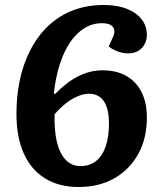

<svg xmlns="http://www.w3.org/2000/svg" viewBox="-20 -736 638 770"><path d="M296 14Q216 14 160 -21Q104 -56 75 -121.5Q46 -187 46 -278Q46 -377 70.5 -457.5Q95 -538 140.5 -596Q186 -654 250.5 -685Q315 -716 396 -716Q450 -716 489 -700.5Q528 -685 548.5 -658Q569 -631 569 -596Q569 -565 549 -543.5Q529 -522 493 -522Q472 -522 450 -530.5Q428 -539 416 -550L431 -583Q445 -611 433.5 -627Q422 -643 389 -643Q351 -643 318.5 -623Q286 -603 261 -566Q236 -529 219.5 -477.5Q203 -426 196 -362L201 -359Q246 -406 293.5 -430Q341 -454 391 -454Q448 -454 487.5 -431Q527 -408 548 -366Q569 -324 569 -265Q569 -181 534.5 -118.5Q500 -56 438.5 -21Q377 14 296 14ZM302 -70Q340 -70 365.5 -90.5Q391 -111 404 -149.5Q417 -188 417 -240Q417 -300 396.5 -330Q376 -360 337 -360Q315 -360 290.5 -349.5Q266 -339 243 -320.5Q220 -302 199 -278Q197 -212 208.5 -165.5Q220 -119 244 -94.5Q268 -70 302 -70Z"/></svg>

Font: Literata
Style: Bold Italic
Weight: 700
Italic angle: -2°
Designer: Latin by Veronika Burian and Jose Scaglione. Greek by Irene Vlachou. Cyrillic by Vera Evstafieva
Foundry: TypeTogether
Version: Version 3.103;gftools[0.9.29]